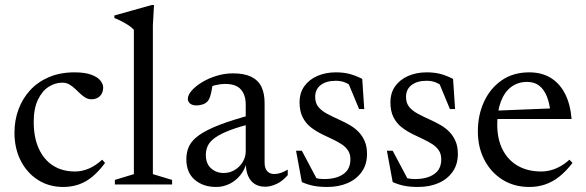

<svg xmlns="http://www.w3.org/2000/svg" viewBox="-20 -733 2327 763"><path d="M276 -445.5Q317.5 -445.5 342.5 -436.2Q367.5 -427 378.8 -413Q390 -399 390 -385.5Q390 -371.5 384.2 -360.8Q378.5 -350 367.8 -344.2Q357 -338.5 343.5 -338.5Q330 -338.5 319 -345.2Q308 -352 297.8 -361.8Q287.5 -371.5 277.2 -381.2Q267 -391 254.8 -397.8Q242.5 -404.5 227.5 -404.5Q199 -404.5 173 -387.8Q147 -371 130.5 -336.2Q114 -301.5 114 -248.5Q114 -187 134 -142.8Q154 -98.5 190.8 -75Q227.5 -51.5 278 -51.5Q306.5 -51.5 334 -63.5Q361.5 -75.5 386 -98.5L397.5 -85.5Q373 -52.5 347.5 -31.2Q322 -10 293.2 0Q264.5 10 231.5 10Q174.5 10 130.8 -18Q87 -46 62.2 -94.8Q37.5 -143.5 37.5 -206Q37.5 -255 53.5 -298.2Q69.5 -341.5 99.8 -374.5Q130 -407.5 174.5 -426.5Q219 -445.5 276 -445.5Z M587.5 -41 664 -18V0H436.5V-18L512 -41V-614.5Q505.5 -622 495 -629.5Q484.5 -637 469.2 -645.2Q454 -653.5 434.5 -661.5V-671.5L582.5 -713H592L587.5 -632.5Z M985.5 -278.5 993.5 -245Q933 -230.5 895 -216Q857 -201.5 835.8 -186.5Q814.5 -171.5 806.2 -154.5Q798 -137.5 798 -117.5Q798 -82.5 818.8 -64Q839.5 -45.5 869 -45.5Q893 -45.5 912.8 -57.5Q932.5 -69.5 944.5 -89.2Q956.5 -109 956.5 -132.5V-318Q956.5 -355.5 937.2 -377.5Q918 -399.5 874.5 -399.5Q858 -399.5 838 -395Q818 -390.5 800 -381L825.5 -404Q824 -389.5 821.2 -374.8Q818.5 -360 814.8 -348.5Q811 -337 805 -330.5Q797.5 -322 785.2 -318Q773 -314 761 -314Q745 -314 735.8 -321.2Q726.5 -328.5 726.5 -340Q726.5 -356 742.5 -373.8Q758.5 -391.5 784.2 -407Q810 -422.5 841.8 -432Q873.5 -441.5 905.5 -441.5Q950.5 -441.5 978.2 -428Q1006 -414.5 1018.8 -388.2Q1031.5 -362 1031.5 -324V-88Q1031.5 -72.5 1036 -62.2Q1040.5 -52 1049.2 -46.8Q1058 -41.5 1071 -41.5Q1083 -41.5 1096.8 -46.2Q1110.5 -51 1123.5 -59V-37Q1101.5 -12 1078 -1.5Q1054.5 9 1034 9Q1009 9 992 -2Q975 -13 966 -33.8Q957 -54.5 957 -83L960 -87.5Q953 -59 935.2 -37Q917.5 -15 892.5 -2.5Q867.5 10 839 10Q787.5 10 754 -18.5Q720.5 -47 720.5 -101Q720.5 -129.5 731.8 -152.8Q743 -176 772 -196.5Q801 -217 853 -237Q905 -257 985.5 -278.5Z M1314.5 -445.5Q1343.5 -445.5 1367 -439.8Q1390.5 -434 1419.5 -419.5L1427.5 -299.5H1407L1356 -422.5L1390.5 -380.5Q1371 -396.5 1353.8 -404.2Q1336.5 -412 1314.5 -412Q1276.5 -412 1254.5 -395Q1232.5 -378 1232.5 -348Q1232.5 -323.5 1245.2 -308Q1258 -292.5 1280.5 -280.5Q1303 -268.5 1331 -256Q1352 -246.5 1371.5 -235Q1391 -223.5 1405.8 -208Q1420.5 -192.5 1429.5 -171.5Q1438.5 -150.5 1438.5 -121Q1438.5 -79.5 1417.5 -50Q1396.5 -20.5 1361 -5.2Q1325.5 10 1280 10Q1250 10 1226.5 5.5Q1203 1 1179.5 -9.5L1156.5 -134H1179.5L1248 -5L1191 -43Q1209.5 -34 1222.5 -29.2Q1235.5 -24.5 1246.5 -23Q1257.5 -21.5 1269 -21.5Q1316 -21.5 1344.2 -41Q1372.5 -60.5 1372.5 -99.5Q1372.5 -120.5 1363.2 -134.8Q1354 -149 1338 -159.5Q1322 -170 1302.5 -179.2Q1283 -188.5 1263 -198Q1236 -211 1215.2 -227.2Q1194.5 -243.5 1182.5 -267.5Q1170.5 -291.5 1170.5 -326Q1170.5 -364 1189.5 -390.5Q1208.5 -417 1241.2 -431.2Q1274 -445.5 1314.5 -445.5Z M1675.5 -445.5Q1704.5 -445.5 1728 -439.8Q1751.5 -434 1780.5 -419.5L1788.5 -299.5H1768L1717 -422.5L1751.5 -380.5Q1732 -396.5 1714.8 -404.2Q1697.5 -412 1675.5 -412Q1637.5 -412 1615.5 -395Q1593.5 -378 1593.5 -348Q1593.5 -323.5 1606.2 -308Q1619 -292.5 1641.5 -280.5Q1664 -268.5 1692 -256Q1713 -246.5 1732.5 -235Q1752 -223.5 1766.8 -208Q1781.5 -192.5 1790.5 -171.5Q1799.5 -150.5 1799.5 -121Q1799.5 -79.5 1778.5 -50Q1757.5 -20.5 1722 -5.2Q1686.5 10 1641 10Q1611 10 1587.5 5.5Q1564 1 1540.5 -9.5L1517.5 -134H1540.5L1609 -5L1552 -43Q1570.5 -34 1583.5 -29.2Q1596.5 -24.5 1607.5 -23Q1618.5 -21.5 1630 -21.5Q1677 -21.5 1705.2 -41Q1733.5 -60.5 1733.5 -99.5Q1733.5 -120.5 1724.2 -134.8Q1715 -149 1699 -159.5Q1683 -170 1663.5 -179.2Q1644 -188.5 1624 -198Q1597 -211 1576.2 -227.2Q1555.5 -243.5 1543.5 -267.5Q1531.5 -291.5 1531.5 -326Q1531.5 -364 1550.5 -390.5Q1569.5 -417 1602.2 -431.2Q1635 -445.5 1675.5 -445.5Z M2083 -445.5Q2132 -445.5 2167.8 -424Q2203.5 -402.5 2225 -361.2Q2246.5 -320 2251.5 -260H1942.5L1943.5 -293L2202.5 -303.5L2168 -283Q2164.5 -321 2153.5 -349Q2142.5 -377 2123.2 -392.2Q2104 -407.5 2074.5 -407.5Q2039 -407.5 2012.2 -388Q1985.5 -368.5 1970.8 -330.5Q1956 -292.5 1956 -238Q1956 -179.5 1977.8 -137.5Q1999.5 -95.5 2038.8 -73.5Q2078 -51.5 2130.5 -51.5Q2150.5 -51.5 2169.8 -56.8Q2189 -62 2207.5 -72.5Q2226 -83 2243 -98.5L2255 -85.5Q2229.5 -52.5 2202.8 -31.2Q2176 -10 2146.5 0Q2117 10 2083 10Q2024 10 1978 -18.2Q1932 -46.5 1905.5 -96.5Q1879 -146.5 1879 -211.5Q1879 -275.5 1903.5 -328.8Q1928 -382 1973.8 -413.8Q2019.5 -445.5 2083 -445.5Z"/></svg>

Font: Newsreader 24pt
Style: Regular
Weight: 400
Designer: Hugues Gentile
Foundry: Production Type
Version: Version 1.003